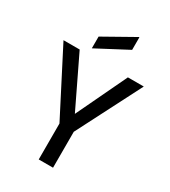

<svg xmlns="http://www.w3.org/2000/svg" viewBox="-225 -1053 1027 1162"><g transform="rotate(30 288.5 -472.5)"><path d="M239 0V-251L8 -700H121L293 -343H288L458 -700H569L339 -251V0ZM181 -743V-825L394 -945H397V-857Z"/></g></svg>

Font: DM Sans 9pt 36pt Medium
Style: Regular
Weight: 500
Version: Version 4.004;gftools[0.9.30]